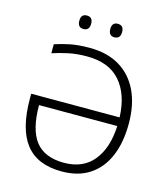

<svg xmlns="http://www.w3.org/2000/svg" viewBox="-130 -1003 972 1114"><g transform="rotate(15 355.5 -446.0)"><path d="M316 -673Q253 -673 202.5 -662Q152 -651 110 -637V-691Q148 -704 198 -714.5Q248 -725 317 -725Q424 -725 498 -680.5Q572 -636 611 -554Q650 -472 650 -358Q650 -245 615 -162.5Q580 -80 512 -35Q444 10 344 10Q198 10 128 -79.5Q58 -169 58 -351V-380H589Q584 -517 516 -595Q448 -673 316 -673ZM344 -42Q459 -42 521 -118.5Q583 -195 589 -328H119Q119 -181 173.5 -111.5Q228 -42 344 -42ZM218 -862Q218 -902 253 -902Q289 -902 289 -862Q289 -821 253 -821Q218 -821 218 -862ZM404 -862Q404 -902 439 -902Q475 -902 475 -862Q475 -821 439 -821Q404 -821 404 -862Z"/></g></svg>

Font: RS Noto Sans Light
Style: Regular
Weight: 300
Designer: Monotype Design Team
Foundry: Monotype Imaging Inc.
Version: Version 3.10